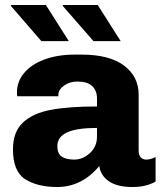

<svg xmlns="http://www.w3.org/2000/svg" viewBox="-20 -740 651 770"><path d="M536 -361V-137Q536 -118 544.5 -109Q553 -100 566 -100Q584 -100 604 -110V-12Q592 -4 568 3Q544 10 510 10Q451 10 417.5 -12.5Q384 -35 378 -74Q308 10 209 10Q131 10 81.5 -21Q32 -52 32 -141Q32 -211 72 -248.5Q112 -286 184 -299.5Q256 -313 369 -313V-345Q369 -377 349.5 -395Q330 -413 291 -413Q259 -413 236.5 -396.5Q214 -380 214 -360V-354H49Q48 -359 48 -370Q48 -413 77 -447.5Q106 -482 158.5 -501.5Q211 -521 280 -521H307Q419 -521 477.5 -477Q536 -433 536 -361ZM210 -154Q210 -124 227.5 -112Q245 -100 278 -100Q312 -100 340.5 -126Q369 -152 369 -192V-227Q288 -227 249 -209Q210 -191 210 -154ZM256 -575H146L23 -717L25 -720H164ZM464 -575H355L231 -717L233 -720H372Z"/></svg>

Font: Chivo ExtraBold
Style: Regular
Weight: 800
Designer: Hector Gatti
Foundry: Omnibus-Type
Version: Version 1.007